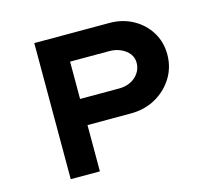

<svg xmlns="http://www.w3.org/2000/svg" viewBox="-100 -827 1083 954"><g transform="rotate(-15 441.5 -350.0)"><path d="M151 0V-700H538Q604 -700 658 -670.5Q712 -641 743.5 -590Q775 -539 775 -475Q775 -408 741 -354Q707 -300 650.5 -269Q594 -238 523 -238H301V0ZM299 -373H501Q533 -373 559.5 -386Q586 -399 601.5 -422.5Q617 -446 617 -474Q617 -501 601.5 -521Q586 -541 559.5 -553Q533 -565 501 -565H299Z"/></g></svg>

Font: Lexend Peta SemiBold
Style: Regular
Weight: 600
Designer: Bonnie Shaver-Troup, Thomas Jockin
Foundry: Lexend
Version: Version 1.007